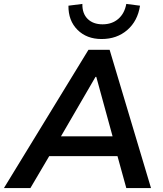

<svg xmlns="http://www.w3.org/2000/svg" viewBox="-60 -959 830 979"><path d="M-40 0 391 -705H499L710 0H584L539 -163H191L95 0ZM427 -567 251 -264H514L431 -567ZM458 -760Q382 -760 335 -807Q288 -854 289 -930L360 -939Q359 -890 387 -862.5Q415 -835 463 -835Q511 -835 543 -862.5Q575 -890 584 -939L654 -930Q642 -852 589 -806Q536 -760 458 -760Z"/></svg>

Font: Mulish
Style: Bold Italic
Weight: 700
Italic angle: -9°
Designer: Vernon Adams
Foundry: Vernon Adams
Version: Version 3.603; ttfautohint (v1.8.3)